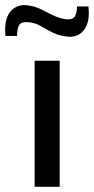

<svg xmlns="http://www.w3.org/2000/svg" viewBox="-55 -723 364 743"><path d="M176 -488V0H79V-488ZM45 -703Q68 -701 87 -694Q106 -687 123 -677.5Q140 -668 157.5 -660.5Q175 -653 196 -649Q224 -645 233.5 -658Q243 -671 243 -698H287Q294 -640 271.5 -609Q249 -578 209 -581Q175 -584 150 -596.5Q125 -609 103 -622Q81 -635 56 -637Q29 -640 20 -627Q11 -614 11 -584H-34Q-38 -626 -28.5 -653Q-19 -680 1 -692.5Q21 -705 45 -703Z"/></svg>

Font: Exo 2 Medium
Style: Regular
Weight: 500
Designer: Natanael Gama
Foundry: Natanael Gama
Version: Version 2.010